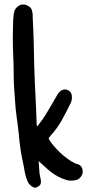

<svg xmlns="http://www.w3.org/2000/svg" viewBox="-20 -839 432 869"><path d="M150 -268Q156 -276 161.5 -284Q167 -292 173 -299Q191 -326 207 -354Q223 -382 239 -409Q242 -416 247.5 -421Q253 -426 258 -430Q274 -438 288.5 -430.5Q303 -423 305 -406Q307 -386 300 -373Q281 -333 260 -295.5Q239 -258 210 -226Q200 -215 200 -212.5Q200 -210 209 -197Q229 -170 253 -147.5Q277 -125 306 -107Q311 -105 315 -102.5Q319 -100 324 -98Q352 -93 354 -67Q356 -54 348.5 -42.5Q341 -31 330 -26Q319 -22 307.5 -21.5Q296 -21 285 -23Q243 -35 210 -61Q196 -72 182.5 -85Q169 -98 155 -110Q156 -96 157 -82Q158 -68 159 -53Q161 -46 162 -38Q163 -30 165 -23Q168 -3 153 5Q139 16 123 4Q110 -5 104 -20Q97 -37 93 -56Q89 -75 86 -94Q78 -128 73 -162.5Q68 -197 65 -232Q61 -270 55.5 -308.5Q50 -347 48 -385Q46 -413 44 -441Q42 -469 42 -497Q42 -540 40 -583.5Q38 -627 38 -670Q39 -697 39 -723Q39 -749 42 -775Q44 -783 45.5 -789Q47 -795 51 -800Q68 -822 93 -818Q106 -815 115.5 -806.5Q125 -798 126 -784Q128 -778 128 -772.5Q128 -767 128 -760Q131 -705 132.5 -650Q134 -595 135 -539Q137 -473 140.5 -406.5Q144 -340 146 -274Q146 -269 150 -268Z"/></svg>

Font: Delicious Handrawn
Style: Regular
Weight: 400
Designer: Agung Rohmat
Foundry: Agung Rohmat
Version: Version 1.002; ttfautohint (v1.8.4.7-5d5b);gftools[0.9.27]